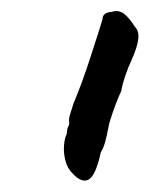

<svg xmlns="http://www.w3.org/2000/svg" viewBox="-20 -332 264 339"><path d="M107 -27Q99 -35 95.5 -48.5Q92 -62 93 -75Q94 -88 98 -96Q98 -104 100.5 -108.5Q103 -113 102 -117Q101 -121 104 -131Q107 -141 110 -150Q117 -166 125.5 -189.5Q134 -213 141.5 -236.5Q149 -260 154.5 -277Q160 -294 161 -298Q161 -310 177 -311Q189 -315 198.5 -308Q208 -301 218 -285Q226 -277 224 -262Q222 -247 211 -223Q207 -215 201.5 -199Q196 -183 194 -171Q190 -163 184.5 -148.5Q179 -134 175 -121Q173 -116 171 -105Q169 -94 166 -82.5Q163 -71 158 -63Q149 -22 136.5 -15Q124 -8 107 -27Z"/></svg>

Font: Caveat Medium
Style: Regular
Weight: 500
Designer: Pablo Impallari
Foundry: Pablo Impallari
Version: Version 2.000